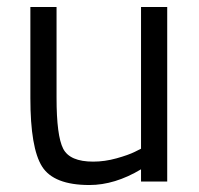

<svg xmlns="http://www.w3.org/2000/svg" viewBox="-20 -520 571 550"><path d="M384 -500H459V0H384V-35Q309 10 236 10Q134 10 100.5 -43Q67 -96 67 -239V-500H142V-240Q142 -131 161 -94Q180 -57 247 -57Q280 -57 314 -66.5Q348 -76 366 -85L384 -94Z"/></svg>

Font: Titillium-CLs Web
Style: CLs-Regular
Weight: 400
Version: Version 1.002;PS 57.000;hotconv 1.0.70;makeotf.lib2.5.55311